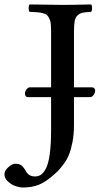

<svg xmlns="http://www.w3.org/2000/svg" viewBox="-39 -667 463 864"><path d="M190.9 -230H85.9Q80.1 -230 76.7 -234.6Q73.2 -239.3 73.2 -245.1Q73.2 -254.9 80.1 -264.4Q86.9 -273.9 95.2 -273.9H190.9V-522.9Q190.9 -544.4 189.7 -558.3Q188.5 -572.3 183.3 -582.8Q178.2 -593.3 172.9 -598.6Q167.5 -604 154.8 -607.4Q142.1 -610.8 129.6 -611.8Q117.2 -612.8 94.2 -613.8Q89.8 -618.2 89.8 -630.4Q89.8 -642.6 94.2 -647Q193.8 -645 242.2 -645Q287.1 -645 371.1 -647Q375.5 -642.6 375.5 -630.4Q375.5 -618.2 371.1 -613.8Q345.2 -612.3 333 -609.9Q320.8 -607.4 310.5 -598.4Q300.3 -589.4 297.1 -572Q293.9 -554.7 293.9 -522.9V-273.9H376Q381.8 -273.9 385.5 -269.3Q389.2 -264.6 389.2 -259.8Q389.2 -249.5 382.3 -239.7Q375.5 -230 366.2 -230H293.9V-103Q293.9 -62 287.1 -27.3Q280.3 7.3 271.2 29.5Q262.2 51.8 246.3 72.8Q230.5 93.8 220 104Q209.5 114.3 191.9 128.9Q161.6 154.8 131.8 165.8Q102.1 176.8 64 176.8Q50.3 176.8 31.7 170.7Q13.2 164.6 -2.9 150.1Q-19 135.7 -19 117.2Q-19 100.6 -1.2 85.2Q16.6 69.8 29.8 69.8Q40.5 69.8 48.1 72.3Q55.7 74.7 61.5 81.1Q67.4 87.4 69.3 90.1Q71.3 92.8 76.2 101.1Q89.4 127 118.2 127Q133.3 127 145 119.4Q156.7 111.8 167.7 91.1Q178.7 70.3 184.8 26.9Q190.9 -16.6 190.9 -81.1Z"/></svg>

Font: Common Serif Medium
Style: Regular
Weight: 500
Designer: Philipp H. Poll, Khaled Hosny
Foundry: Stefan Peev, Context Ltd.
Version: Version 1.026